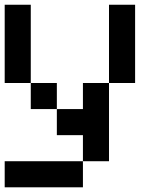

<svg xmlns="http://www.w3.org/2000/svg" viewBox="-20 -798 707 818"><path d="M555.6 -444.4H444.4V-777.8H555.6ZM333.3 -333.3V-444.4H444.4V-111.1H333.3V-222.2H222.2V-333.3ZM222.2 -333.3H111.1V-444.4H222.2ZM111.1 -444.4H0V-777.8H111.1ZM333.3 0H0V-111.1H333.3Z"/></svg>

Font: Pixeloid Sans
Style: Regular
Weight: 400
Designer: GGBotNet
Foundry: GGBotNet
Version: 0.5